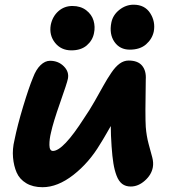

<svg xmlns="http://www.w3.org/2000/svg" viewBox="-20 -761 732 809"><path d="M526.9 -551.8Q484.9 -551.8 462.2 -584.5Q439.5 -617.2 449.2 -666Q455.6 -697.8 482.9 -719.5Q510.3 -741.2 543 -741.2Q589.8 -741.2 612.8 -705.6Q635.7 -669.9 627.9 -627.9Q621.1 -596.7 595.5 -574.2Q569.8 -551.8 526.9 -551.8ZM280.8 -548.8Q237.3 -548.8 211.9 -580.8Q186.5 -612.8 193.8 -655.8Q201.2 -691.9 226.1 -713.9Q251 -735.8 285.2 -735.8Q319.8 -735.8 343.3 -717.8Q366.7 -699.7 374.3 -673.8Q381.8 -647.9 376 -621.1Q370.1 -590.8 345.7 -569.8Q321.3 -548.8 280.8 -548.8ZM159.2 27.8Q118.7 27.8 90.6 11Q62.5 -5.9 50.3 -33.7Q38.1 -61.5 34.9 -97.2Q31.7 -132.8 41 -170.9Q53.2 -231.9 77.6 -312.7Q102.1 -393.6 119.1 -434.1Q131.8 -468.3 150.9 -486.6Q169.9 -504.9 190.9 -504.9Q225.6 -504.9 248.8 -481.7Q272 -458.5 266.1 -429.2Q262.7 -411.6 233.4 -328.6Q204.1 -245.6 194.8 -202.1Q188 -174.8 188.2 -149.9Q188.5 -125 203.1 -125Q246.1 -125 335 -264.2Q356 -294.4 378.7 -334.2Q401.4 -374 416.5 -401.4Q431.6 -428.7 449 -454.3Q466.3 -480 484.1 -492.9Q502 -505.9 522 -505.9Q561 -505.9 578.9 -484.1Q596.7 -462.4 594.2 -425.8Q591.3 -269 594.2 -226.1Q597.2 -188 606.4 -153.8Q615.7 -119.6 621.6 -97.7Q627.4 -75.7 624 -56.2Q618.2 -24.4 590.3 0.2Q562.5 24.9 530.8 24.9Q509.3 24.9 494.6 13.7Q480 2.4 471.2 -20.8Q462.4 -43.9 457.8 -72.8Q453.1 -101.6 450.2 -144Q446.8 -192.9 446.8 -230Q443.4 -224.1 428 -197.3Q412.6 -170.4 401.9 -153.8Q355.5 -75.7 289.1 -23.9Q222.7 27.8 159.2 27.8Z"/></svg>

Font: Shantell Sans Bouncy
Style: Bold Italic
Weight: 700
Italic angle: -11.31°
Designer: Stephen Nixon, Anya Danilova, Shantell Martin
Foundry: Arrow Type
Version: Version 1.006;[9816181b4]